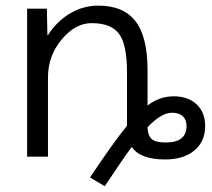

<svg xmlns="http://www.w3.org/2000/svg" viewBox="-20 -550 744 674"><path d="M148.4 0H75.2V-519.5H144.5L146.5 -426.8H148.4Q178.7 -474.6 225.1 -502.4Q271.5 -530.3 325.2 -530.3Q413.1 -530.3 455.6 -475.6Q498 -420.9 498 -302.7V-179.7Q540 -211.9 589.8 -211.9Q640.6 -211.9 670.4 -183.6Q700.2 -155.3 700.2 -107.4Q700.2 -53.7 662.6 -22Q625 9.8 559.6 9.8Q472.7 9.8 442.4 -34.2Q412.1 6.8 347.7 103.5L295.9 73.2Q377 -48.8 425.8 -108.4V-296.9Q425.8 -393.6 397.9 -431.2Q370.1 -468.8 301.8 -468.8Q244.1 -468.8 196.3 -411.1Q148.4 -353.5 148.4 -278.3ZM498 -103.5Q499 -73.2 513.2 -61.5Q527.3 -49.8 561.5 -49.8Q634.8 -49.8 634.8 -107.4Q634.8 -129.9 621.6 -142.1Q608.4 -154.3 583 -154.3Q544.9 -153.3 498 -103.5Z"/></svg>

Font: Gen Shin Gothic Normal
Style: Regular
Weight: 300
Designer: [Source Han Sans]
Ryoko NISHIZUKA  (kana & ideographs); Paul D. Hunt (Latin, Greek & Cyrillic); Wenlong ZHANG  (bopomofo
Version: Version 1.002.20150607